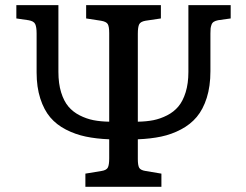

<svg xmlns="http://www.w3.org/2000/svg" viewBox="-20 -720 948 740"><path d="M309.1 0V-50.8L371.1 -61Q390.6 -64 395.8 -74.5Q400.9 -85 400.9 -109.9V-183.1Q351.1 -185.1 310.5 -193.6Q270 -202.1 233.9 -220.7Q197.8 -239.3 173.6 -267.8Q149.4 -296.4 135.3 -340.3Q121.1 -384.3 121.1 -440.9V-590.8Q121.1 -615.7 115.7 -627.2Q110.4 -638.7 89.8 -642.1L43 -648.9V-700.2H205.1V-442.9Q205.1 -397.9 215.6 -364Q226.1 -330.1 243.7 -309.3Q261.2 -288.6 287.1 -275.4Q313 -262.2 340.3 -256.8Q367.7 -251.5 400.9 -251V-592.8Q400.9 -617.7 395.3 -627.2Q389.6 -636.7 369.1 -640.1L312 -648.9V-700.2H600.1V-648.9L541 -640.1Q521.5 -636.7 516.4 -626.2Q511.2 -615.7 511.2 -589.8V-251Q544.4 -251.5 571.3 -256.8Q598.1 -262.2 624 -275.4Q649.9 -288.6 667.5 -309.6Q685.1 -330.6 695.6 -364.5Q706.1 -398.4 706.1 -442.9V-700.2H869.1V-648.9L820.8 -642.1Q810.5 -640.1 804.2 -636.2Q797.9 -632.3 795.2 -624.8Q792.5 -617.2 791.7 -610.4Q791 -603.5 791 -590.8V-445.8Q791 -387.7 776.9 -343Q762.7 -298.3 738.3 -269.3Q713.9 -240.2 677.7 -221.2Q641.6 -202.1 601.3 -193.6Q561 -185.1 511.2 -183.1V-106.9Q511.2 -82.5 516.6 -73.2Q522 -64 541 -61L602.1 -50.8V0Z"/></svg>

Font: Literata Book Medium
Style: Regular
Weight: 500
Designer: Latin by Veronika Burian and Jose Scaglione. Greek by Irene Vlachou. Cyrillic by Vera Evstafieva
Foundry: TypeTogether
Version: Version 2.003;PS 002.003;hotconv 1.0.88;makeotf.lib2.5.64775